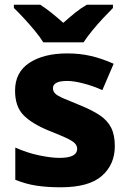

<svg xmlns="http://www.w3.org/2000/svg" viewBox="-20 -786 549 816"><path d="M468 -165Q468 -87 413 -38.5Q358 10 238 10Q180 10 134.5 3Q89 -4 45 -22V-159Q93 -137 145 -126Q197 -115 232 -115Q272 -115 290 -125Q308 -135 308 -153Q308 -167 297.5 -177.5Q287 -188 261 -200Q235 -212 187 -231Q116 -260 80 -296.5Q44 -333 44 -401Q44 -479 105 -519Q166 -559 266 -559Q320 -559 367 -548Q414 -537 463 -515L415 -403Q375 -421 334 -431.5Q293 -442 266 -442Q205 -442 205 -411Q205 -398 214.5 -388.5Q224 -379 249.5 -368Q275 -357 322 -338Q371 -318 403.5 -296.5Q436 -275 452 -244Q468 -213 468 -165ZM164 -606Q150 -629 127.5 -656Q105 -683 81.5 -708.5Q58 -734 39 -752V-766H151Q177 -749 200 -730.5Q223 -712 249 -689Q275 -712 299 -731.5Q323 -751 349 -766H460V-752Q443 -735 419 -709.5Q395 -684 372.5 -656.5Q350 -629 335 -606Z"/></svg>

Font: Noto Sans Canadian Aboriginal ExtraBold
Style: Regular
Weight: 800
Designer: Monotype Design Team, Typotheque's Kevin King
Foundry: Monotype Imaging Inc.
Version: Version 2.004; ttfautohint (v1.8.4.7-5d5b)